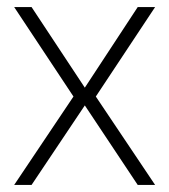

<svg xmlns="http://www.w3.org/2000/svg" viewBox="-20 -521 477 541"><path d="M20 0 187 -249 20 -501H69L219 -274L368 -501H417L250 -249L417 0H368L219 -224L69 0Z"/></svg>

Font: DM Sans 17pt ExtraLight
Style: Regular
Weight: 250
Version: Version 4.004;gftools[0.9.30]